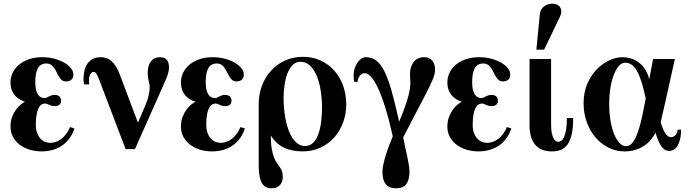

<svg xmlns="http://www.w3.org/2000/svg" viewBox="-20 -811 3749 1044"><path d="M384.8 -112.8 360.8 -120.1Q342.8 -77.6 313.7 -55.9Q284.7 -34.2 252.9 -34.2Q238.8 -34.2 224.9 -39.8Q210.9 -45.4 200 -57.4Q189 -69.3 181.9 -87.9Q174.8 -106.4 174.8 -131.8Q174.8 -167 179.2 -189.7Q183.6 -212.4 190.7 -225.3Q197.8 -238.3 206.8 -243.2Q215.8 -248 225.1 -248Q231 -248 236.1 -245.8Q241.2 -243.7 247.1 -241Q252.9 -238.3 260.3 -236.1Q267.6 -233.9 277.8 -233.9Q289.1 -233.9 295.9 -237.1Q302.7 -240.2 306.4 -244.9Q310.1 -249.5 311 -254.6Q312 -259.8 312 -264.2Q312 -268.1 310.8 -273.4Q309.6 -278.8 305.9 -283.4Q302.2 -288.1 295.4 -291.5Q288.6 -294.9 277.8 -294.9Q267.1 -294.9 259.3 -292.2Q251.5 -289.6 245.4 -286.4Q239.3 -283.2 234.1 -280.5Q229 -277.8 223.1 -277.8Q212.9 -277.8 203.6 -281.7Q194.3 -285.6 187.3 -295.7Q180.2 -305.7 176 -322.3Q171.9 -338.9 171.9 -363.8Q171.9 -414.6 186 -440.2Q200.2 -465.8 231.9 -465.8Q247.6 -465.8 257.8 -458.5Q268.1 -451.2 275.4 -440.4Q282.7 -429.7 288.6 -417Q294.4 -404.3 301 -393.6Q307.6 -382.8 316.4 -375.5Q325.2 -368.2 338.9 -368.2Q357.4 -368.2 368.2 -377.7Q378.9 -387.2 378.9 -405.8Q378.9 -423.3 365.7 -440.2Q352.5 -457 329.6 -470.2Q306.6 -483.4 275.9 -491.7Q245.1 -500 210 -500Q168.9 -500 137 -488.8Q105 -477.5 82.8 -458.7Q60.5 -439.9 48.8 -415.3Q37.1 -390.6 37.1 -363.8Q37.1 -338.4 44.4 -320.1Q51.8 -301.8 63.5 -289.3Q75.2 -276.9 89.1 -269.3Q103 -261.7 116.2 -257.8Q106.4 -253.4 93 -242.7Q79.6 -231.9 67.1 -215.1Q54.7 -198.2 45.9 -175Q37.1 -151.9 37.1 -122.1Q37.1 -92.3 50 -67.6Q63 -43 85.7 -25.1Q108.4 -7.3 139.4 2.4Q170.4 12.2 206.1 12.2Q241.7 12.2 270.8 2.9Q299.8 -6.3 322 -22.7Q344.2 -39.1 360.1 -62Q376 -85 384.8 -112.8Z M898.9 -443.8Q898.9 -453.1 897.2 -463.1Q895.5 -473.1 890.1 -481.4Q884.8 -489.7 875 -494.9Q865.2 -500 849.1 -500Q818.4 -500 800.8 -477.5Q783.2 -455.1 783.2 -416Q783.2 -398.9 784.9 -388.2Q786.6 -377.4 788.6 -369.4Q790.5 -361.3 792.2 -354Q793.9 -346.7 793.9 -336.9Q793.9 -327.6 792.5 -315.7Q791 -303.7 788.1 -291.3Q785.2 -278.8 781.2 -266.6Q777.3 -254.4 772.9 -244.1L730 -144L631.8 -404.8Q621.1 -433.1 608.9 -451.7Q596.7 -470.2 583.5 -481Q570.3 -491.7 556.4 -495.8Q542.5 -500 528.8 -500Q501 -500 482.7 -489.5Q464.4 -479 453.6 -461.9Q442.9 -444.8 438.5 -423.3Q434.1 -401.9 434.1 -379.9Q434.1 -375 434.8 -368.2Q435.5 -361.3 436.3 -356.9Q437 -352.5 437 -352.1H464.8Q464.8 -352.1 464.4 -358.4Q463.9 -364.7 463.9 -371.1Q463.9 -396.5 471.7 -408.2Q479.5 -419.9 487.8 -419.9Q497.6 -419.9 503.9 -410.4Q510.3 -400.9 520 -376L663.1 0H713.9L876 -365.2Q885.3 -385.7 892.1 -405.8Q898.9 -425.8 898.9 -443.8Z M1311.5 -112.8 1287.6 -120.1Q1269.5 -77.6 1240.5 -55.9Q1211.4 -34.2 1179.7 -34.2Q1165.5 -34.2 1151.6 -39.8Q1137.7 -45.4 1126.7 -57.4Q1115.7 -69.3 1108.6 -87.9Q1101.6 -106.4 1101.6 -131.8Q1101.6 -167 1106 -189.7Q1110.4 -212.4 1117.4 -225.3Q1124.5 -238.3 1133.5 -243.2Q1142.6 -248 1151.9 -248Q1157.7 -248 1162.8 -245.8Q1168 -243.7 1173.8 -241Q1179.7 -238.3 1187 -236.1Q1194.3 -233.9 1204.6 -233.9Q1215.8 -233.9 1222.7 -237.1Q1229.5 -240.2 1233.2 -244.9Q1236.8 -249.5 1237.8 -254.6Q1238.8 -259.8 1238.8 -264.2Q1238.8 -268.1 1237.5 -273.4Q1236.3 -278.8 1232.7 -283.4Q1229 -288.1 1222.2 -291.5Q1215.3 -294.9 1204.6 -294.9Q1193.8 -294.9 1186 -292.2Q1178.2 -289.6 1172.1 -286.4Q1166 -283.2 1160.9 -280.5Q1155.8 -277.8 1149.9 -277.8Q1139.6 -277.8 1130.4 -281.7Q1121.1 -285.6 1114 -295.7Q1106.9 -305.7 1102.8 -322.3Q1098.6 -338.9 1098.6 -363.8Q1098.6 -414.6 1112.8 -440.2Q1127 -465.8 1158.7 -465.8Q1174.3 -465.8 1184.6 -458.5Q1194.8 -451.2 1202.1 -440.4Q1209.5 -429.7 1215.3 -417Q1221.2 -404.3 1227.8 -393.6Q1234.4 -382.8 1243.2 -375.5Q1252 -368.2 1265.6 -368.2Q1284.2 -368.2 1294.9 -377.7Q1305.7 -387.2 1305.7 -405.8Q1305.7 -423.3 1292.5 -440.2Q1279.3 -457 1256.3 -470.2Q1233.4 -483.4 1202.6 -491.7Q1171.9 -500 1136.7 -500Q1095.7 -500 1063.7 -488.8Q1031.7 -477.5 1009.5 -458.7Q987.3 -439.9 975.6 -415.3Q963.9 -390.6 963.9 -363.8Q963.9 -338.4 971.2 -320.1Q978.5 -301.8 990.2 -289.3Q1002 -276.9 1015.9 -269.3Q1029.8 -261.7 1043 -257.8Q1033.2 -253.4 1019.8 -242.7Q1006.3 -231.9 993.9 -215.1Q981.4 -198.2 972.7 -175Q963.9 -151.9 963.9 -122.1Q963.9 -92.3 976.8 -67.6Q989.7 -43 1012.5 -25.1Q1035.2 -7.3 1066.2 2.4Q1097.2 12.2 1132.8 12.2Q1168.5 12.2 1197.5 2.9Q1226.6 -6.3 1248.8 -22.7Q1271 -39.1 1286.9 -62Q1302.7 -85 1311.5 -112.8Z M1862.8 -243.2Q1862.8 -295.9 1846.4 -343Q1830.1 -390.1 1799.3 -425.3Q1768.6 -460.4 1724.9 -481.2Q1681.2 -502 1627 -502Q1572.3 -502 1527.8 -481Q1483.4 -460 1452.1 -424.8Q1420.9 -389.6 1403.8 -343.5Q1386.7 -297.4 1386.7 -247.1V90.8Q1386.7 124.5 1391.4 147.7Q1396 170.9 1404.8 185.3Q1413.6 199.7 1426.3 206.3Q1439 212.9 1455.6 212.9Q1484.9 212.9 1501.2 196.3Q1517.6 179.7 1517.6 151.9Q1517.6 131.8 1512.7 119.4Q1507.8 106.9 1500.7 96.4Q1493.7 85.9 1485.1 74.2Q1476.6 62.5 1469.5 43.9Q1462.4 25.4 1457.5 -2.7Q1452.6 -30.8 1452.6 -74.2Q1481.9 -27.8 1524.4 -7.8Q1566.9 12.2 1624.5 12.2Q1680.2 12.2 1724.4 -9Q1768.6 -30.3 1799.3 -65.7Q1830.1 -101.1 1846.4 -147.2Q1862.8 -193.4 1862.8 -243.2ZM1731 -227.1Q1731 -187.5 1726.3 -149.7Q1721.7 -111.8 1711.2 -82.3Q1700.7 -52.7 1682.9 -34.9Q1665 -17.1 1638.7 -17.1Q1618.2 -17.1 1601.6 -28.1Q1585 -39.1 1572 -57.9Q1559.1 -76.7 1549.6 -102.1Q1540 -127.4 1533.9 -156.5Q1527.8 -185.5 1524.9 -216.6Q1522 -247.6 1522 -277.8Q1522 -313.5 1527.1 -348.9Q1532.2 -384.3 1543.2 -412.4Q1554.2 -440.4 1571.5 -457.8Q1588.9 -475.1 1613.8 -475.1Q1645 -475.1 1667.2 -452.9Q1689.5 -430.7 1703.6 -395Q1717.8 -359.4 1724.4 -315.2Q1731 -271 1731 -227.1Z M2345.7 -433.1Q2345.7 -444.8 2342.8 -456.5Q2339.8 -468.3 2333 -478Q2326.2 -487.8 2314.7 -493.9Q2303.2 -500 2286.6 -500Q2268.1 -500 2253.9 -493.4Q2239.7 -486.8 2230.2 -475.1Q2220.7 -463.4 2215.3 -447.5Q2210 -431.6 2209.5 -413.1Q2209 -400.4 2210 -389.4Q2210.9 -378.4 2211.2 -365.2Q2211.4 -352.1 2209.5 -334.5Q2207.5 -316.9 2201.2 -291.7Q2194.8 -266.6 2182.6 -231.9Q2170.4 -197.3 2150.4 -148.9Q2128.9 -246.6 2110.1 -313.7Q2091.3 -380.9 2070.8 -422.1Q2050.3 -463.4 2025.9 -481.7Q2001.5 -500 1969.7 -500Q1955.6 -500 1943.6 -491.2Q1931.6 -482.4 1922.4 -468.5Q1913.1 -454.6 1908 -437.3Q1902.8 -419.9 1902.8 -402.8Q1902.8 -388.7 1903.8 -378.7Q1904.8 -368.7 1905.8 -366.2H1924.8Q1924.8 -373 1927.2 -381.3Q1929.7 -389.6 1934.6 -396.7Q1939.5 -403.8 1946.5 -408.4Q1953.6 -413.1 1962.4 -413.1Q1979 -413.1 1997.6 -393.3Q2016.1 -373.5 2035.6 -331.5Q2055.2 -289.6 2075.4 -224.6Q2095.7 -159.7 2115.7 -69.8Q2106.4 -47.9 2096.4 -21.7Q2086.4 4.4 2078.4 30.5Q2070.3 56.6 2064.9 80.8Q2059.6 105 2059.6 123Q2059.6 167.5 2077.4 190.2Q2095.2 212.9 2133.8 212.9Q2173.3 212.9 2189.9 189.2Q2206.5 165.5 2206.5 123Q2206.5 106.4 2202.9 84.7Q2199.2 63 2194.1 38.6Q2189 14.2 2182.9 -12.2Q2176.8 -38.6 2172.4 -64Q2206.5 -130.4 2232.7 -180.2Q2258.8 -230 2278.1 -266.8Q2297.4 -303.7 2310.3 -329.6Q2323.2 -355.5 2331.1 -374.3Q2338.9 -393.1 2342.3 -406.7Q2345.7 -420.4 2345.7 -433.1Z M2760.3 -112.8 2736.3 -120.1Q2718.3 -77.6 2689.2 -55.9Q2660.2 -34.2 2628.4 -34.2Q2614.3 -34.2 2600.3 -39.8Q2586.4 -45.4 2575.4 -57.4Q2564.5 -69.3 2557.4 -87.9Q2550.3 -106.4 2550.3 -131.8Q2550.3 -167 2554.7 -189.7Q2559.1 -212.4 2566.2 -225.3Q2573.2 -238.3 2582.3 -243.2Q2591.3 -248 2600.6 -248Q2606.4 -248 2611.6 -245.8Q2616.7 -243.7 2622.6 -241Q2628.4 -238.3 2635.7 -236.1Q2643.1 -233.9 2653.3 -233.9Q2664.6 -233.9 2671.4 -237.1Q2678.2 -240.2 2681.9 -244.9Q2685.5 -249.5 2686.5 -254.6Q2687.5 -259.8 2687.5 -264.2Q2687.5 -268.1 2686.3 -273.4Q2685.1 -278.8 2681.4 -283.4Q2677.7 -288.1 2670.9 -291.5Q2664.1 -294.9 2653.3 -294.9Q2642.6 -294.9 2634.8 -292.2Q2627 -289.6 2620.8 -286.4Q2614.7 -283.2 2609.6 -280.5Q2604.5 -277.8 2598.6 -277.8Q2588.4 -277.8 2579.1 -281.7Q2569.8 -285.6 2562.7 -295.7Q2555.7 -305.7 2551.5 -322.3Q2547.4 -338.9 2547.4 -363.8Q2547.4 -414.6 2561.5 -440.2Q2575.7 -465.8 2607.4 -465.8Q2623 -465.8 2633.3 -458.5Q2643.6 -451.2 2650.9 -440.4Q2658.2 -429.7 2664.1 -417Q2669.9 -404.3 2676.5 -393.6Q2683.1 -382.8 2691.9 -375.5Q2700.7 -368.2 2714.4 -368.2Q2732.9 -368.2 2743.7 -377.7Q2754.4 -387.2 2754.4 -405.8Q2754.4 -423.3 2741.2 -440.2Q2728 -457 2705.1 -470.2Q2682.1 -483.4 2651.4 -491.7Q2620.6 -500 2585.4 -500Q2544.4 -500 2512.5 -488.8Q2480.5 -477.5 2458.3 -458.7Q2436 -439.9 2424.3 -415.3Q2412.6 -390.6 2412.6 -363.8Q2412.6 -338.4 2419.9 -320.1Q2427.2 -301.8 2439 -289.3Q2450.7 -276.9 2464.6 -269.3Q2478.5 -261.7 2491.7 -257.8Q2481.9 -253.4 2468.5 -242.7Q2455.1 -231.9 2442.6 -215.1Q2430.2 -198.2 2421.4 -175Q2412.6 -151.9 2412.6 -122.1Q2412.6 -92.3 2425.5 -67.6Q2438.5 -43 2461.2 -25.1Q2483.9 -7.3 2514.9 2.4Q2545.9 12.2 2581.5 12.2Q2617.2 12.2 2646.2 2.9Q2675.3 -6.3 2697.5 -22.7Q2719.7 -39.1 2735.6 -62Q2751.5 -85 2760.3 -112.8Z M3096.7 -168.9H3062.5Q3062.5 -130.4 3058.1 -105.5Q3053.7 -80.6 3047.1 -65.9Q3040.5 -51.3 3032.2 -45.7Q3023.9 -40 3016.6 -40Q3010.3 -40 3003.2 -43.7Q2996.1 -47.4 2990.2 -57.9Q2984.4 -68.4 2980.5 -86.9Q2976.6 -105.5 2976.6 -134.8V-490.2H2859.4V-129.9Q2859.4 -60.5 2890.1 -24.2Q2920.9 12.2 2980.5 12.2Q3006.8 12.2 3028.1 4.4Q3049.3 -3.4 3064.7 -23.9Q3080.1 -44.4 3088.4 -79.6Q3096.7 -114.7 3096.7 -168.9ZM3024.4 -719.2Q3031.7 -734.4 3032 -747.6Q3032.2 -760.7 3026.6 -770.3Q3021 -779.8 3010 -785.4Q2999 -791 2984.4 -791Q2956.5 -791 2937.3 -775.4Q2918 -759.8 2915.5 -734.9L2896.5 -541H2938.5Z M3683.1 -106H3664.6Q3664.6 -89.4 3653.6 -77.1Q3642.6 -64.9 3627.4 -64.9Q3621.6 -64.9 3615 -68.4Q3608.4 -71.8 3601.3 -81.1Q3594.2 -90.3 3586.9 -106Q3579.6 -121.6 3572.3 -146Q3576.7 -164.6 3584.2 -197.3Q3591.8 -230 3600.3 -268.3Q3608.9 -306.6 3617.7 -345.9Q3626.5 -385.3 3633.5 -417.5Q3640.6 -449.7 3645 -470Q3649.4 -490.2 3649.4 -490.2H3531.2L3510.3 -379.9Q3501.5 -415.5 3484.6 -438.7Q3467.8 -461.9 3447.3 -475.6Q3426.8 -489.3 3405 -494.6Q3383.3 -500 3364.3 -500Q3330.6 -500 3293.5 -483.2Q3256.3 -466.3 3225.1 -434.3Q3193.8 -402.3 3173.6 -355.7Q3153.3 -309.1 3153.3 -250Q3153.3 -192.9 3171.4 -144.5Q3189.5 -96.2 3220 -61.5Q3250.5 -26.9 3290.8 -7.3Q3331.1 12.2 3375.5 12.2Q3406.7 12.2 3432.6 4.6Q3458.5 -2.9 3479.5 -16.4Q3500.5 -29.8 3516.6 -48.3Q3532.7 -66.9 3544.4 -88.9Q3553.7 -57.1 3563.2 -37.6Q3572.8 -18.1 3582.3 -7.6Q3591.8 2.9 3601.3 6.3Q3610.8 9.8 3620.1 9.8Q3629.4 9.8 3640.6 4.4Q3651.9 -1 3661.1 -14.2Q3670.4 -27.3 3676.8 -49.6Q3683.1 -71.8 3683.1 -106ZM3491.2 -275.9Q3481.4 -222.7 3471.2 -175.3Q3460.9 -127.9 3448.5 -92.5Q3436 -57.1 3420.4 -36.6Q3404.8 -16.1 3384.3 -16.1Q3366.2 -16.1 3349.6 -32.7Q3333 -49.3 3320.3 -79.6Q3307.6 -109.9 3300 -152.3Q3292.5 -194.8 3292.5 -246.1Q3292.5 -294.9 3299.6 -335.9Q3306.6 -377 3318.6 -406.7Q3330.6 -436.5 3345.9 -453.4Q3361.3 -470.2 3378.4 -470.2Q3400.4 -470.2 3416.7 -457.5Q3433.1 -444.8 3446.3 -419.9Q3459.5 -395 3470.2 -358.9Q3481 -322.8 3491.2 -275.9Z"/></svg>

Font: Galatia SIL
Style: Bold
Weight: 700
Designer: Development by SIL's NRSI team
Version: Version 2.1